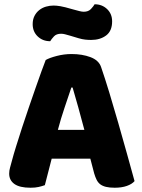

<svg xmlns="http://www.w3.org/2000/svg" viewBox="-20 -869 667 899"><path d="M194 -588Q211 -598 245.5 -607Q280 -616 315 -616Q365 -616 403.5 -601.5Q442 -587 453 -556Q471 -504 492 -435Q513 -366 534 -292.5Q555 -219 575 -147.5Q595 -76 610 -21Q598 -7 574 1.5Q550 10 517 10Q493 10 476.5 6Q460 2 449.5 -6Q439 -14 432.5 -27Q426 -40 421 -57L403 -126H222Q214 -96 206 -64Q198 -32 190 -2Q176 3 160.5 6.5Q145 10 123 10Q72 10 47.5 -7.5Q23 -25 23 -56Q23 -70 27 -84Q31 -98 36 -117Q43 -144 55.5 -184Q68 -224 83 -270.5Q98 -317 115 -366Q132 -415 147 -458.5Q162 -502 174.5 -536Q187 -570 194 -588ZM314 -459Q300 -417 282.5 -365.5Q265 -314 251 -261H375Q361 -315 346.5 -366.5Q332 -418 320 -459ZM322 -825Q340 -820 352 -817Q364 -814 372 -814Q394 -814 406 -827Q418 -840 423 -849Q458 -849 481.5 -826.5Q505 -804 505 -769Q505 -724 477 -703Q449 -682 407 -682Q393 -682 379 -683.5Q365 -685 348 -690L308 -702Q294 -706 284.5 -708.5Q275 -711 266 -711Q244 -711 232.5 -698.5Q221 -686 215 -676Q180 -676 156.5 -698.5Q133 -721 133 -756Q133 -778 141.5 -794.5Q150 -811 164 -822Q178 -833 195.5 -838Q213 -843 231 -843Q244 -843 262.5 -840Q281 -837 322 -825Z"/></svg>

Font: Baloo Paaji
Style: Regular
Weight: 400
Designer: Shuchita Grover and Ek Type
Foundry: Ek Type
Version: Version 1.007;PS 1.000;hotconv 1.0.88;makeotf.lib2.5.647800